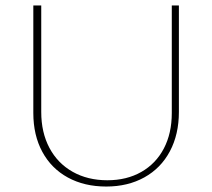

<svg xmlns="http://www.w3.org/2000/svg" viewBox="-20 -678 776 703"><path d="M102 -264V-658H131V-268Q131 -193 161 -136.5Q191 -80 246 -49Q301 -18 373 -18Q444 -18 497.5 -48.5Q551 -79 580 -134.5Q609 -190 609 -264V-658H635V-268Q635 -186 602 -124Q569 -62 508.5 -28.5Q448 5 369 5Q289 5 228.5 -28Q168 -61 135 -122Q102 -183 102 -264Z"/></svg>

Font: Ysabeau Extralight
Style: Regular
Weight: 200
Designer: Christian Thalmann (Catharsis Fonts)
Version: Version 0.003